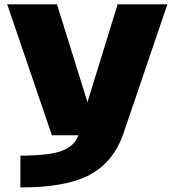

<svg xmlns="http://www.w3.org/2000/svg" viewBox="-20 -610 802 866"><path d="M214 0 12.5 -590.5H237L374.5 -149L510.5 -590.5H735L534 0Q489.5 122.5 383.8 179Q278 235.5 72 235.5V92Q198.5 92 257 71Q315 50.5 334 0Z"/></svg>

Font: Anybody ExtraExpanded ExtraBold
Style: Regular
Weight: 800
Width: 8
Designer: Tyler Finck
Foundry: Etcetera Type Company
Version: Version 1.010; ttfautohint (v1.8.3) -l 8 -r 50 -G 200 -x 14 